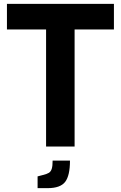

<svg xmlns="http://www.w3.org/2000/svg" viewBox="-20 -760 627 996"><path d="M219 -607H16V-740H571V-607H367V0H219ZM175 155 202 148Q223 143 233.5 136.5Q244 130 248.5 115.5Q253 101 253 73H343Q343 151 318 183.5Q293 216 227 216H175Z"/></svg>

Font: Exo
Style: Bold
Weight: 700
Designer: Natanael Gama
Foundry: Natanael Gama
Version: Version 1.500; ttfautohint (v1.6)